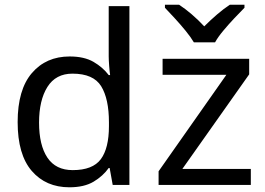

<svg xmlns="http://www.w3.org/2000/svg" viewBox="-20 -786 1125 816"><path d="M275 10Q175 10 115 -59.5Q55 -129 55 -267Q55 -405 115.5 -475.5Q176 -546 276 -546Q338 -546 377.5 -523Q417 -500 442 -467H448Q446 -480 444 -505.5Q442 -531 442 -546V-760H530V0H459L446 -72H442Q418 -38 378 -14Q338 10 275 10ZM289 -63Q374 -63 408.5 -109.5Q443 -156 443 -250V-266Q443 -366 410 -419.5Q377 -473 288 -473Q217 -473 181.5 -416.5Q146 -360 146 -265Q146 -169 181.5 -116Q217 -63 289 -63ZM1046 0H654V-58L942 -468H671V-536H1039V-470L755 -68H1046ZM804 -606Q791 -628 769 -655Q747 -682 723 -708Q699 -734 681 -753V-766H741Q767 -749 795 -725Q823 -701 848 -674Q875 -701 903 -725Q931 -749 957 -766H1019V-753Q1000 -734 975.5 -708Q951 -682 928.5 -655Q906 -628 894 -606Z"/></svg>

Font: Noto Sans
Style: Regular
Weight: 400
Designer: Monotype Design Team
Foundry: Monotype Imaging Inc.
Version: Version 1.902